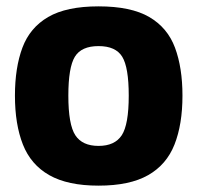

<svg xmlns="http://www.w3.org/2000/svg" viewBox="-20 -574 621 604"><path d="M27 -273Q27 -361 50.5 -424Q74 -487 131.5 -520.5Q189 -554 290 -554Q392 -554 449.5 -520.5Q507 -487 530.5 -424Q554 -361 554 -273Q554 -183 529 -119.5Q504 -56 446 -23Q388 10 290 10Q193 10 135 -23Q77 -56 52 -119.5Q27 -183 27 -273ZM195 -273Q195 -182 217 -148.5Q239 -115 290 -115Q341 -115 363 -148.5Q385 -182 385 -273Q385 -362 364.5 -395.5Q344 -429 290 -429Q236 -429 215.5 -395.5Q195 -362 195 -273Z"/></svg>

Font: Georama
Style: Bold
Weight: 700
Designer: Jean-Baptiste Levee
Foundry: Production Type
Version: Version 1.000